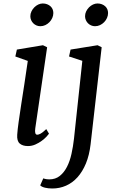

<svg xmlns="http://www.w3.org/2000/svg" viewBox="-20 -827 669 1100"><path d="M451.7 -478.5 375.5 -503.4 384.3 -543 539.1 -567.9 562.5 -556.2 499 0Q491.7 62.5 472.2 109.6Q452.6 156.7 423.8 188.7Q395 220.7 358.2 236.8Q321.3 252.9 279.8 252.9Q256.3 252.9 237.5 248.3Q218.8 243.7 210.4 234.9L228 194.8Q231.4 196.3 236.3 197.5Q241.2 198.7 246.3 199.5Q251.5 200.2 255.9 200.4Q260.3 200.7 262.2 200.7Q297.9 200.7 322.5 180.9Q347.2 161.1 363.8 128.7Q380.4 96.2 389.6 54.2Q398.9 12.2 403.8 -31.7ZM78.6 -55.2Q80.6 -84.5 86.7 -127.9Q92.8 -171.4 101.1 -225.8Q109.4 -280.3 119.4 -344Q129.4 -407.7 139.2 -478L67.9 -503.4L76.7 -543L226.1 -567.9L250 -556.2L182.1 -92.3Q176.8 -55.2 193.4 -55.2Q201.2 -55.2 212.9 -61.5Q224.6 -67.9 245.1 -87.4L260.7 -61Q257.3 -55.7 246.3 -43.9Q235.4 -32.2 219.2 -20.3Q203.1 -8.3 182.9 0.7Q162.6 9.8 140.1 9.8Q109.4 9.8 92.8 -4.9Q76.2 -19.5 78.6 -55.2ZM210.9 -676.8Q199.2 -676.8 188.7 -681.4Q178.2 -686 170.7 -693.6Q163.1 -701.2 158.4 -711.7Q153.8 -722.2 153.8 -733.9Q153.8 -748.5 160.2 -761.7Q166.5 -774.9 176.8 -785.2Q187 -795.4 199.7 -801.3Q212.4 -807.1 225.1 -807.1Q238.8 -807.1 250 -802.7Q261.2 -798.3 269.3 -791Q277.3 -783.7 281.5 -773.7Q285.6 -763.7 285.6 -752.4Q285.6 -737.8 279.5 -724.1Q273.4 -710.4 263.2 -700Q252.9 -689.5 239.5 -683.1Q226.1 -676.8 210.9 -676.8ZM524.4 -676.8Q512.7 -676.8 502.2 -681.4Q491.7 -686 484.1 -693.6Q476.6 -701.2 471.9 -711.7Q467.3 -722.2 467.3 -733.9Q467.3 -748.5 473.6 -761.7Q480 -774.9 490.2 -785.2Q500.5 -795.4 513.2 -801.3Q525.9 -807.1 538.6 -807.1Q552.2 -807.1 563.5 -802.7Q574.7 -798.3 582.8 -791Q590.8 -783.7 595 -773.7Q599.1 -763.7 599.1 -752.4Q599.1 -737.8 593 -724.1Q586.9 -710.4 576.7 -700Q566.4 -689.5 553 -683.1Q539.6 -676.8 524.4 -676.8Z"/></svg>

Font: Merriweather
Style: Italic
Weight: 400
Italic angle: -7°
Designer: Eben Sorkin ( eben@eyebytes.com )
Foundry: Eben Sorkin ( eben@eyebytes.com )
Version: Version 1.005; ttfautohint (v0.97) -l 13 -r 13 -G 200 -x 24 